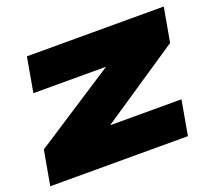

<svg xmlns="http://www.w3.org/2000/svg" viewBox="-107 -730 979 870"><g transform="rotate(-20 382.0 -295.0)"><path d="M-3.5 0H660.5L690 -167H347L347.5 -168L729 -424.5L758.5 -589.5H98.5L69 -422.5H420H419.5L26.5 -167Z"/></g></svg>

Font: Anybody Expanded Black
Style: Italic
Weight: 900
Width: 7
Italic angle: -10°
Version: Version 1.113;gftools[0.9.25]